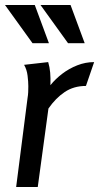

<svg xmlns="http://www.w3.org/2000/svg" viewBox="-23 -753 399 773"><path d="M171 -503Q177 -483 179 -461Q181 -439 180 -410Q200 -435 227.5 -456Q255 -477 288 -490Q321 -503 356 -503L323 -407Q274 -407 237.5 -382.5Q201 -358 172 -316L129 0H42L88 -359Q90 -370 90.5 -382Q91 -394 91 -406Q91 -424 88 -448.5Q85 -473 74 -492ZM261 -733 318 -579H251L140 -733ZM117 -733 174 -579H108L-3 -733Z"/></svg>

Font: Rosario Medium
Style: Italic
Weight: 500
Italic angle: -8.05°
Version: Version 1.201